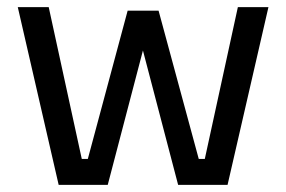

<svg xmlns="http://www.w3.org/2000/svg" viewBox="-20 -520 805 540"><path d="M145 0 30 -500H117L210 -73H227L339 -490H426L539 -73H556L649 -500H735L620 0H481L382 -378L283 0Z"/></svg>

Font: Cairo Play Medium
Style: Regular
Weight: 500
Version: Version 3.119